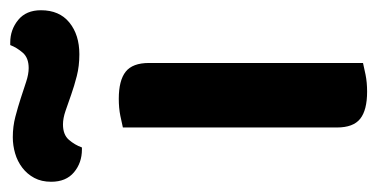

<svg xmlns="http://www.w3.org/2000/svg" viewBox="-239 -528 737 375"><g transform="rotate(-90 129.5 -340.5)"><path d="M138 8Q102 8 85 -5.5Q68 -19 68 -51V-469Q76 -471 91 -474Q106 -477 124 -477Q160 -477 177 -463.5Q194 -450 194 -418V0Q186 2 171 5Q156 8 138 8ZM49 -684Q70 -684 89 -679Q108 -674 125 -668.5Q142 -663 157 -658Q172 -653 184 -653Q204 -653 214 -664.5Q224 -676 229 -689H234Q259 -689 278 -673.5Q297 -658 297 -629Q297 -593 273 -573.5Q249 -554 211 -554Q188 -554 168.5 -559Q149 -564 132 -570Q115 -576 100.5 -581Q86 -586 74 -586Q54 -586 44 -574.5Q34 -563 29 -549H25Q-1 -549 -19.5 -564.5Q-38 -580 -38 -609Q-38 -628 -30.5 -642Q-23 -656 -10.5 -665.5Q2 -675 17.5 -679.5Q33 -684 49 -684Z"/></g></svg>

Font: Baloo Thambi 2 SemiBold
Style: Regular
Weight: 600
Designer: Aadarsh Rajan and Ek Type
Foundry: Ek Type
Version: Version 1.640;hotconv 1.0.111;makeotfexe 2.5.65597; ttfautoh